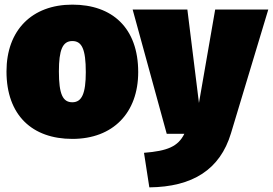

<svg xmlns="http://www.w3.org/2000/svg" viewBox="-20 -577 1177 828"><path d="M292 -557C117 -557 8 -446 8 -269C8 -79 120 22 292 22C467 22 576 -90 576 -266C576 -457 464 -557 292 -557ZM1137 -536H908L838 -133L788 -536H552L699 0H775C748 55 702 74 601 82L624 231C811 229 929 154 976 -2ZM292 -400C333 -400 350 -365 350 -266C350 -174 333 -136 292 -136C251 -136 234 -170 234 -269C234 -362 250 -400 292 -400Z"/></svg>

Font: Fira Sans Ultra
Style: Regular
Weight: 950
Designer: Carrois Corporate & Edenspiekermann AG
Foundry: Carrois Corporate GbR & Edenspiekermann AG
Version: Version 4.203;PS 004.203;hotconv 1.0.88;makeotf.lib2.5.64775